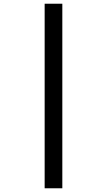

<svg xmlns="http://www.w3.org/2000/svg" viewBox="-20 -780 575 1032"><path d="M220 -760V232H315V-760Z"/></svg>

Font: Noto Sans Myanmar UI SemiBold
Style: Regular
Weight: 600
Designer: Monotype Design Team
Foundry: Monotype Imaging Inc.
Version: Version 2.103